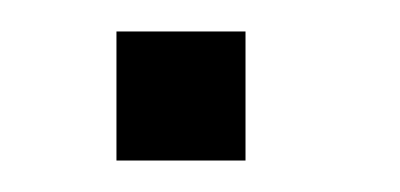

<svg xmlns="http://www.w3.org/2000/svg" viewBox="-20 -102 254 122"><path d="M136 -82V0H54V-82Z"/></svg>

Font: Orbitron
Style: Regular
Weight: 400
Designer: Matt McInerney
Foundry: Matt McInerney
Version: 1.000